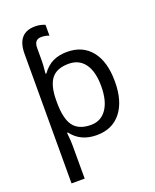

<svg xmlns="http://www.w3.org/2000/svg" viewBox="-179 -866 973 1206"><g transform="rotate(-20 307.5 -262.5)"><path d="M324.2 -472.2Q244.6 -472.2 209.2 -427.2Q173.8 -382.3 172.9 -286.1V-269Q172.9 -160.2 209 -111.6Q245.1 -63 326.2 -63Q393.6 -63 431.4 -117.7Q469.2 -172.4 469.2 -270Q469.2 -368.2 431.4 -420.2Q393.6 -472.2 324.2 -472.2ZM207 -765.1Q239.7 -765.1 272 -752V-679.2Q249 -689 220.2 -689Q197.3 -689 185.1 -675.8Q172.9 -662.6 172.9 -630.9V-550.8Q172.9 -521 168.9 -482.9L167 -462.9H172.9Q204.1 -506.8 245.1 -526.4Q286.1 -545.9 339.8 -545.9Q444.3 -545.9 502.2 -473.4Q560.1 -400.9 560.1 -269Q560.1 -137.7 502 -64Q443.8 9.8 338.9 9.8Q231 9.8 172.9 -67.9H167L168.9 -47.9Q172.9 -9.8 172.9 20V240.2H85L85.9 -625Q85.9 -765.1 207 -765.1Z"/></g></svg>

Font: NotoSans
Style: Regular
Weight: 400
Designer: Monotype Design team
Foundry: Monotype Imaging Inc.
Version: Version 1.04; ttfautohint (v1.4.1)